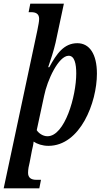

<svg xmlns="http://www.w3.org/2000/svg" viewBox="-53 -780 563 1040"><path d="M-33 240H160L169 194H144C116 194 99 183 99 156C99 138 103 117 108 98L120 35C124 18 128 2 129 -13C148 0 177 10 209 10C382 10 472 -225 472 -381C472 -487 432 -546 366 -546C293 -546 253 -488 214 -416H208C222 -457 238 -505 248 -549L293 -760H111L102 -714H116C140 -714 159 -706 159 -678C159 -662 155 -646 149 -614ZM204 -42C178 -42 155 -60 146 -75L186 -261C203 -346 264 -478 319 -478C351 -478 360 -434 360 -382C360 -259 298 -42 204 -42Z"/></svg>

Font: Noto Serif Condensed Semi
Style: Italic
Weight: 600
Width: 3
Italic angle: -12°
Designer: Monotype Design Team
Foundry: Monotype Imaging Inc.
Version: Version 1.901